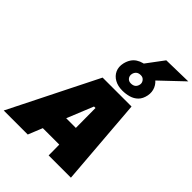

<svg xmlns="http://www.w3.org/2000/svg" viewBox="-355 -1312 1469 1469"><g transform="rotate(45 379.5 -578.0)"><path d="M-41 0Q-11.5 -58.5 20.2 -122Q52 -185.5 81 -243.5L203 -487.5Q234.5 -550.5 261.5 -604Q288.5 -657.5 316 -713H629Q633.5 -657 637.8 -604.8Q642 -552.5 647 -487L667 -238Q671.5 -182 676.5 -119.2Q681.5 -56.5 686 0H445Q445 -28 444.8 -57.5Q444.5 -87 444 -116H266Q254 -86.5 242.2 -57.2Q230.5 -28 219 0ZM426 -510 339 -296H443.5L442 -510ZM493 -749Q444 -749 408.8 -768.8Q373.5 -788.5 357.8 -823Q342 -857.5 352 -902Q366.5 -962 409 -989.5Q451.5 -1017 516 -1017Q565.5 -1017 599.8 -995.2Q634 -973.5 649.2 -938Q664.5 -902.5 657 -862Q648 -817.5 623.2 -793Q598.5 -768.5 564.2 -758.8Q530 -749 493 -749ZM500 -834Q547 -834 556 -878Q560 -897.5 546.8 -915.2Q533.5 -933 510 -933Q485.5 -933 472.2 -921Q459 -909 455 -891Q450 -868 463 -851Q476 -834 500 -834ZM419 -953Q456.5 -1003.5 493.5 -1052.5Q530.5 -1101.5 567 -1151L800 -1156Q745 -1103.5 691.5 -1053Q638 -1002.5 588 -955Z"/></g></svg>

Font: Commissioner Black
Style: Italic
Weight: 900
Italic angle: -12°
Designer: Kostas Bartsokas
Foundry: Kostas Bartsokas
Version: Version 1.000; ttfautohint (v1.8.3)